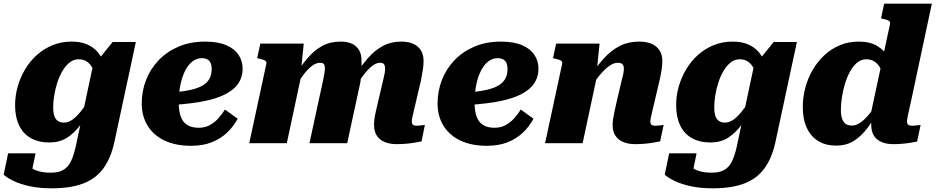

<svg xmlns="http://www.w3.org/2000/svg" viewBox="-51 -778 5082 1043"><path d="M361 15 455 -427 463 -429 561 -550H687L570 -5Q551 82 510 137.5Q469 193 400.5 219Q332 245 230 245Q164 245 112.5 234Q61 223 25 206Q-11 189 -31 171L-7 55H142L115 187Q102 184 94 173.5Q86 163 83 150Q80 137 81.5 125Q83 113 88 107Q99 119 115.5 131.5Q132 144 159 152Q186 160 225 160Q266 160 292 145.5Q318 131 334 99Q350 67 361 15ZM527 -363 472 -346Q466 -378 454.5 -402.5Q443 -427 424 -441.5Q405 -456 376 -456Q349 -456 327 -438.5Q305 -421 288 -392Q271 -363 260 -328.5Q249 -294 243.5 -259.5Q238 -225 238 -196Q238 -167 244 -148.5Q250 -130 263.5 -121Q277 -112 296 -112Q319 -112 341 -127Q363 -142 387.5 -172.5Q412 -203 444 -249L460 -214Q422 -147 386.5 -100Q351 -53 311 -28.5Q271 -4 217 -4Q158 -4 116 -28Q74 -52 52.5 -97.5Q31 -143 31 -207Q31 -258 45 -307.5Q59 -357 85.5 -401.5Q112 -446 149.5 -479.5Q187 -513 234.5 -532.5Q282 -552 338 -552Q386 -552 420.5 -537.5Q455 -523 477.5 -497.5Q500 -472 512 -438Q524 -404 527 -363Z M987 14Q903 14 843 -14.5Q783 -43 751 -95Q719 -147 719 -216Q719 -283 742.5 -343.5Q766 -404 811 -451Q856 -498 919.5 -525Q983 -552 1063 -552Q1133 -552 1178 -532.5Q1223 -513 1245 -480Q1267 -447 1267 -406Q1267 -355 1239 -318.5Q1211 -282 1157 -258.5Q1103 -235 1025 -222.5Q947 -210 845 -206L849 -275Q914 -277 961 -285Q1008 -293 1038.5 -307.5Q1069 -322 1084 -345.5Q1099 -369 1099 -403Q1099 -422 1093.5 -435Q1088 -448 1076 -455Q1064 -462 1046 -462Q1017 -462 994 -444Q971 -426 954.5 -393.5Q938 -361 929 -317Q920 -273 920 -221Q920 -172 932 -142Q944 -112 968 -98Q992 -84 1028 -84Q1062 -84 1088 -98Q1114 -112 1134.5 -134.5Q1155 -157 1171 -183L1240 -133Q1217 -90 1182 -57Q1147 -24 1099 -5Q1051 14 987 14Z M1303 0H1507L1592 -398L1584 -394L1599 -541H1363L1346 -462L1355 -460Q1369 -457 1379 -453.5Q1389 -450 1393.5 -445Q1398 -440 1396 -432ZM2209 -227 2236 -342Q2242 -373 2246 -399Q2250 -425 2250 -447Q2250 -479 2236.5 -502.5Q2223 -526 2196 -539Q2169 -552 2129 -552Q2073 -552 2029 -528.5Q1985 -505 1947.5 -462Q1910 -419 1874 -363L1876 -301Q1902 -342 1925.5 -372.5Q1949 -403 1971 -420Q1993 -437 2014 -437Q2030 -437 2035.5 -428.5Q2041 -420 2041 -406Q2041 -394 2038.5 -379.5Q2036 -365 2031 -345L2006 -239Q1997 -200 1991 -174Q1985 -148 1983 -131Q1981 -114 1981 -99Q1981 -64 1996 -41Q2011 -18 2038.5 -6.5Q2066 5 2103 5Q2129 5 2153 3Q2177 1 2199 -2.5Q2221 -6 2239 -10L2257 -99Q2252 -99 2245 -98Q2238 -97 2229.5 -96Q2221 -95 2212 -95Q2199 -95 2192.5 -100Q2186 -105 2186 -118Q2186 -125 2188.5 -138.5Q2191 -152 2196.5 -174Q2202 -196 2209 -227ZM1630 0H1835L1907 -333Q1909 -344 1910 -360.5Q1911 -377 1912 -395Q1913 -413 1913 -427.5Q1913 -442 1913 -449Q1913 -481 1900.5 -504Q1888 -527 1863 -539.5Q1838 -552 1799 -552Q1743 -552 1699.5 -528.5Q1656 -505 1619.5 -462Q1583 -419 1547 -363L1549 -301Q1575 -342 1598 -372.5Q1621 -403 1643.5 -420Q1666 -437 1687 -437Q1703 -437 1708.5 -429.5Q1714 -422 1714 -408Q1714 -397 1711.5 -381.5Q1709 -366 1705 -346Z M2594 14Q2510 14 2450 -14.5Q2390 -43 2358 -95Q2326 -147 2326 -216Q2326 -283 2349.5 -343.5Q2373 -404 2418 -451Q2463 -498 2526.5 -525Q2590 -552 2670 -552Q2740 -552 2785 -532.5Q2830 -513 2852 -480Q2874 -447 2874 -406Q2874 -355 2846 -318.5Q2818 -282 2764 -258.5Q2710 -235 2632 -222.5Q2554 -210 2452 -206L2456 -275Q2521 -277 2568 -285Q2615 -293 2645.5 -307.5Q2676 -322 2691 -345.5Q2706 -369 2706 -403Q2706 -422 2700.5 -435Q2695 -448 2683 -455Q2671 -462 2653 -462Q2624 -462 2601 -444Q2578 -426 2561.5 -393.5Q2545 -361 2536 -317Q2527 -273 2527 -221Q2527 -172 2539 -142Q2551 -112 2575 -98Q2599 -84 2635 -84Q2669 -84 2695 -98Q2721 -112 2741.5 -134.5Q2762 -157 2778 -183L2847 -133Q2824 -90 2789 -57Q2754 -24 2706 -5Q2658 14 2594 14Z M2910 0H3114L3199 -398L3191 -394L3206 -541H2970L2953 -462L2962 -460Q2976 -457 2986 -453.5Q2996 -450 3000.5 -445Q3005 -440 3003 -432ZM3505 -227 3532 -342Q3539 -373 3543 -399Q3547 -425 3547 -447Q3547 -495 3515 -523.5Q3483 -552 3420 -552Q3362 -552 3316 -528.5Q3270 -505 3231 -462.5Q3192 -420 3154 -363L3156 -301Q3183 -342 3209 -372.5Q3235 -403 3259 -420Q3283 -437 3305 -437Q3323 -437 3330.5 -429Q3338 -421 3338 -406Q3338 -395 3335.5 -380Q3333 -365 3327 -345L3302 -239Q3293 -200 3287.5 -174Q3282 -148 3279.5 -131Q3277 -114 3277 -99Q3277 -64 3292 -41Q3307 -18 3334.5 -6.5Q3362 5 3399 5Q3425 5 3449 3Q3473 1 3495 -2.5Q3517 -6 3535 -10L3554 -99Q3549 -99 3541.5 -98Q3534 -97 3525.5 -96Q3517 -95 3509 -95Q3495 -95 3488.5 -100Q3482 -105 3482 -118Q3482 -125 3484.5 -138.5Q3487 -152 3492.5 -174Q3498 -196 3505 -227Z M3952 15 4046 -427 4054 -429 4152 -550H4278L4161 -5Q4142 82 4101 137.5Q4060 193 3991.5 219Q3923 245 3821 245Q3755 245 3703.5 234Q3652 223 3616 206Q3580 189 3560 171L3584 55H3733L3706 187Q3693 184 3685 173.5Q3677 163 3674 150Q3671 137 3672.5 125Q3674 113 3679 107Q3690 119 3706.5 131.5Q3723 144 3750 152Q3777 160 3816 160Q3857 160 3883 145.5Q3909 131 3925 99Q3941 67 3952 15ZM4118 -363 4063 -346Q4057 -378 4045.5 -402.5Q4034 -427 4015 -441.5Q3996 -456 3967 -456Q3940 -456 3918 -438.5Q3896 -421 3879 -392Q3862 -363 3851 -328.5Q3840 -294 3834.5 -259.5Q3829 -225 3829 -196Q3829 -167 3835 -148.5Q3841 -130 3854.5 -121Q3868 -112 3887 -112Q3910 -112 3932 -127Q3954 -142 3978.5 -172.5Q4003 -203 4035 -249L4051 -214Q4013 -147 3977.5 -100Q3942 -53 3902 -28.5Q3862 -4 3808 -4Q3749 -4 3707 -28Q3665 -52 3643.5 -97.5Q3622 -143 3622 -207Q3622 -258 3636 -307.5Q3650 -357 3676.5 -401.5Q3703 -446 3740.5 -479.5Q3778 -513 3825.5 -532.5Q3873 -552 3929 -552Q3977 -552 4011.5 -537.5Q4046 -523 4068.5 -497.5Q4091 -472 4103 -438Q4115 -404 4118 -363Z M4491 13Q4435 13 4394.5 -11.5Q4354 -36 4332 -83Q4310 -130 4310 -196Q4310 -249 4323.5 -300.5Q4337 -352 4363 -397Q4389 -442 4426 -477Q4463 -512 4510.5 -532Q4558 -552 4614 -552Q4676 -552 4716 -527.5Q4756 -503 4777 -461Q4798 -419 4803 -366L4752 -349Q4745 -381 4733 -404.5Q4721 -428 4702 -442Q4683 -456 4654 -456Q4627 -456 4605 -437.5Q4583 -419 4566.5 -389Q4550 -359 4539 -322.5Q4528 -286 4522.5 -249.5Q4517 -213 4517 -182Q4517 -152 4523.5 -133Q4530 -114 4543 -105Q4556 -96 4576 -96Q4594 -96 4610.5 -104.5Q4627 -113 4644.5 -129.5Q4662 -146 4682 -172Q4702 -198 4727 -232L4737 -200Q4699 -133 4663.5 -85.5Q4628 -38 4587 -12.5Q4546 13 4491 13ZM4802 5Q4746 5 4714 -21Q4682 -47 4682 -99Q4682 -104 4682 -109.5Q4682 -115 4682.5 -123Q4683 -131 4684 -141L4673 -130L4784 -648Q4786 -656 4781.5 -661.5Q4777 -667 4767.5 -670Q4758 -673 4744 -676L4735 -678L4752 -758H5011L4898 -228Q4891 -196 4886 -174.5Q4881 -153 4878.5 -139Q4876 -125 4876 -118Q4876 -105 4883 -100Q4890 -95 4904 -95Q4917 -95 4929.5 -97Q4942 -99 4950 -99L4931 -9Q4915 -6 4894.5 -2.5Q4874 1 4851 3Q4828 5 4802 5Z"/></svg>

Font: Roboto Serif 20pt ExtraBold
Style: Italic
Weight: 800
Italic angle: -10°
Version: Version 1.007